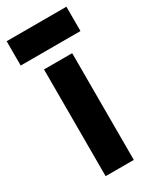

<svg xmlns="http://www.w3.org/2000/svg" viewBox="-186 -727 635 779"><g transform="rotate(-30 131.0 -337.5)"><path d="M65 0V-500H197V0ZM-9 -561V-675H271V-561Z"/></g></svg>

Font: Figtree Light
Style: Bold
Weight: 700
Version: Version 2.002